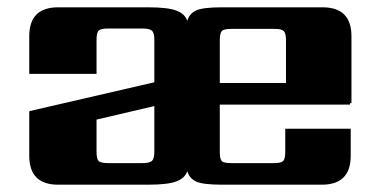

<svg xmlns="http://www.w3.org/2000/svg" viewBox="-20 -505 1051 525"><path d="M731 -426H612Q592 -426 586.5 -420Q581 -414 581 -395V-278H762V-395Q762 -414 756 -420Q750 -426 731 -426ZM275 -59H370Q389 -59 395.5 -65Q402 -71 402 -90V-215L244 -178V-90Q244 -70 250 -64.5Q256 -59 275 -59ZM937 -219H581V-90Q581 -70 586.5 -64.5Q592 -59 612 -59H729Q748 -59 754 -64.5Q760 -70 760 -90V-153H939V-79Q939 0 860 0H587Q535 0 516.5 -8.5Q498 -17 492 -37Q486 -18 462.5 -9Q439 0 385 0H139Q60 0 60 -79V-201L402 -280V-397Q402 -415 395.5 -421Q389 -427 370 -427H275Q256 -427 250 -421.5Q244 -416 244 -396V-303H60V-406Q60 -485 139 -485H385Q439 -485 462.5 -476Q486 -467 492 -448Q498 -468 516.5 -476.5Q535 -485 587 -485H862Q941 -485 941 -406V-223H937Z"/></svg>

Font: Sarpanch ExtraBold
Style: Regular
Weight: 800
Designer: Manushi Parikh (Devanagari and Latin), Jyotish Sonowal (Devanagari)
Foundry: Indian Type Foundry
Version: Version 2.004;PS 1.0;hotconv 1.0.78;makeotf.lib2.5.61930; tt